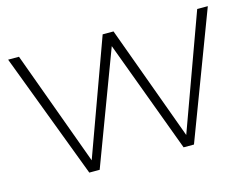

<svg xmlns="http://www.w3.org/2000/svg" viewBox="-78 -645 991 769"><g transform="rotate(-15 418.0 -260.5)"><path d="M8 -521H53L227 -45L400 -521H445L619 -45L792 -521H836L639 0H596L423 -466L248 0H205Z"/></g></svg>

Font: Gontserrat ExtraLight
Style: Regular
Weight: 275
Designer: Julieta Ulanovsky
Foundry: Julieta Ulanovsky
Version: Version 6.001